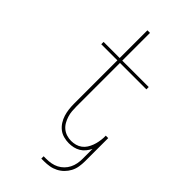

<svg xmlns="http://www.w3.org/2000/svg" viewBox="-276 -807 1053 1053"><g transform="rotate(45 250.0 -280.5)"><path d="M281 174V156H301Q320 156 339 152.5Q358 149 374.5 140.5Q391 132 404.5 118.5Q418 105 426.5 88Q435 71 438.5 52.5Q442 34 442 15V-62Q434 -46 422.5 -32Q411 -18 396 -9Q381 0 363.5 4Q346 8 328 8Q308 8 287.5 2.5Q267 -3 251 -15.5Q235 -28 223.5 -46Q212 -64 206 -83.5Q200 -103 197.5 -123.5Q195 -144 195 -165V-502H70V-520H195V-735H215V-520H420V-502H215V-165Q215 -147 216.5 -129Q218 -111 223.5 -93.5Q229 -76 238 -60Q247 -44 261 -32.5Q275 -21 292.5 -15.5Q310 -10 328 -10Q345 -10 361.5 -14.5Q378 -19 391.5 -29Q405 -39 414 -53Q423 -67 429 -83Q435 -99 438 -115.5Q441 -132 442 -148V-165H461V15Q461 36 457.5 57.5Q454 79 444 98Q434 117 419 132Q404 147 384.5 157Q365 167 344 170.5Q323 174 301 174Z"/></g></svg>

Font: Iosevka Curly Slab Thin
Style: Regular
Weight: 100
Monospace: yes
Designer: Belleve Invis
Foundry: Belleve Invis
Version: Version 22.1.2; ttfautohint (v1.8.4)